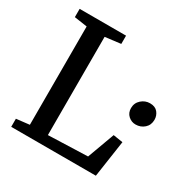

<svg xmlns="http://www.w3.org/2000/svg" viewBox="-166 -895 1029 1046"><g transform="rotate(30 348.0 -371.5)"><path d="M39.5 0V-51L122 -60.5V-679L41 -691V-743H333V-691L235 -679V-61L483 -69.5L545.5 -240L606 -230.5L572 0ZM619 -349.5Q593 -349.5 573.2 -367.5Q553.5 -385.5 553.5 -415Q553.5 -447.5 577 -468.5Q600.5 -489.5 631 -489.5Q664 -489.5 680.2 -469.5Q696.5 -449.5 696.5 -423.5Q696.5 -390 673.8 -369.8Q651 -349.5 619 -349.5Z"/></g></svg>

Font: Merriweather Medium
Style: Regular
Weight: 500
Version: Version 2.100